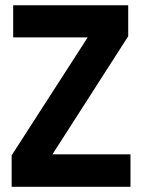

<svg xmlns="http://www.w3.org/2000/svg" viewBox="-20 -715 545 740"><path d="M482.9 4.9H24.9V-116.2L317.9 -570.8H30.8V-694.8H474.1V-575.2L182.1 -120.1H482.9Z"/></svg>

Font: D-DIN-PRO ExtraBold
Style: Bold
Weight: 800
Designer: Charles Nix
Foundry: CyberFei
Version: Version 1.000;hotconv 1.0.109;makeotfexe 2.5.65596